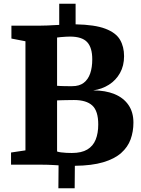

<svg xmlns="http://www.w3.org/2000/svg" viewBox="-20 -880 756 1026"><path d="M292 126 293 3.5Q278 2.5 264.2 1.8Q250.5 1 235 0.5Q219.5 0 201 0H39V-65L116 -76.5V-659.5L41 -674V-743H199Q217 -743 233.8 -743.8Q250.5 -744.5 266 -745.5Q281.5 -746.5 296.5 -747V-860H384V-750Q487 -748 543.2 -726.5Q599.5 -705 621.2 -667.8Q643 -630.5 643 -580Q643 -528.5 621.2 -489.8Q599.5 -451 562 -427.2Q524.5 -403.5 478 -397Q543.5 -397 591.8 -377.2Q640 -357.5 666.5 -319Q693 -280.5 693 -225Q693 -177 678 -135.5Q663 -94 627.5 -62.5Q592 -31 531.5 -13Q471 5 380 6L379 126ZM364 -62.5Q415.5 -62.5 446.5 -81Q477.5 -99.5 491.2 -133.8Q505 -168 505 -215Q505 -287 473.2 -316.2Q441.5 -345.5 375.5 -345.5Q365 -345.5 352 -345.2Q339 -345 326 -344.8Q313 -344.5 302.5 -344.2Q292 -344 285 -343.5V-70.5Q292.5 -67.5 306 -65.8Q319.5 -64 335 -63.2Q350.5 -62.5 364 -62.5ZM366 -419.5Q404 -419.5 427.5 -437.5Q451 -455.5 462 -487.5Q473 -519.5 473 -563Q473 -626 445.5 -655.2Q418 -684.5 354 -684.5Q346.5 -684.5 332.5 -683.8Q318.5 -683 305 -681.8Q291.5 -680.5 285 -679.5V-421.5Q292 -421 302 -420.5Q312 -420 323.2 -419.8Q334.5 -419.5 345.8 -419.5Q357 -419.5 366 -419.5Z"/></svg>

Font: Merriweather 20pt Black
Style: Regular
Weight: 900
Version: Version 2.100